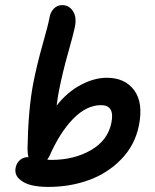

<svg xmlns="http://www.w3.org/2000/svg" viewBox="-20 -777 615 760"><path d="M170.9 -37.1Q134.3 -37.1 104.7 -43.9Q75.2 -50.8 55.9 -68.8Q36.6 -86.9 42 -113.8Q46.4 -133.8 60.5 -144.8Q74.7 -155.8 92.8 -154.8Q88.9 -168 88.9 -189Q91.8 -345.7 111.8 -448.2Q126.5 -522.5 148.4 -599.9Q170.4 -677.2 175.8 -706.1Q178.7 -727.5 192.4 -742.2Q206.1 -756.8 226.1 -756.8Q253.4 -756.8 269 -732.7Q284.7 -708.5 275.9 -668Q270.5 -641.6 249.5 -567.4Q228.5 -493.2 214.8 -424.8Q209.5 -400.4 204.1 -358.9Q245.6 -412.1 299.3 -440.7Q353 -469.2 402.8 -469.2Q474.6 -469.2 511.2 -419.7Q547.9 -370.1 529.8 -279.8Q514.2 -202.6 460 -146.7Q405.8 -90.8 331.3 -64Q256.8 -37.1 170.9 -37.1ZM174.8 -157.2Q173.3 -155.3 170.9 -151.1Q168.5 -147 167 -145Q169.4 -145 174.8 -144.5Q180.2 -144 183.1 -144Q273.4 -144 340.3 -182.9Q407.2 -221.7 420.9 -291Q435.1 -360.8 379.9 -360.8Q322.3 -360.8 269.3 -306.4Q216.3 -252 174.8 -157.2Z"/></svg>

Font: Shantell Sans Irregular
Style: Italic
Weight: 500
Italic angle: -11.31°
Designer: Stephen Nixon, Anya Danilova, Shantell Martin
Foundry: Arrow Type
Version: Version 1.006;[9816181b4]